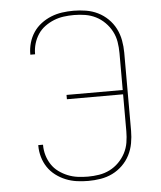

<svg xmlns="http://www.w3.org/2000/svg" viewBox="-53 -789 707 844"><g transform="rotate(-5 300.0 -367.5)"><path d="M303 8Q277 8 252 4.5Q227 1 203.5 -8.5Q180 -18 159.5 -33.5Q139 -49 125 -70Q111 -91 104 -115.5Q97 -140 97 -165Q97 -166 97 -166.5Q97 -167 97 -168H118Q118 -167 118 -166.5Q118 -166 118 -166Q118 -143 124.5 -121Q131 -99 143.5 -80Q156 -61 174.5 -47.5Q193 -34 214 -25.5Q235 -17 257.5 -14Q280 -11 303 -11Q328 -11 352.5 -15Q377 -19 399 -30Q421 -41 439 -59Q457 -77 468.5 -99Q480 -121 484 -145.5Q488 -170 488 -195V-358H240V-377H488V-540Q488 -565 484 -589.5Q480 -614 468.5 -636Q457 -658 439 -676Q421 -694 399 -705Q377 -716 352.5 -720Q328 -724 303 -724Q280 -724 257.5 -721Q235 -718 214 -709.5Q193 -701 174.5 -687.5Q156 -674 143.5 -655Q131 -636 124.5 -614Q118 -592 118 -569Q118 -569 118 -568.5Q118 -568 118 -567H97Q97 -568 97 -568.5Q97 -569 97 -570Q97 -595 104 -619.5Q111 -644 125 -665Q139 -686 159.5 -701.5Q180 -717 203.5 -726.5Q227 -736 252 -739.5Q277 -743 303 -743Q330 -743 357.5 -738.5Q385 -734 409.5 -722Q434 -710 454 -690.5Q474 -671 486.5 -646.5Q499 -622 504 -594.5Q509 -567 509 -540V-195Q509 -168 504 -140.5Q499 -113 486.5 -88.5Q474 -64 454 -44.5Q434 -25 409.5 -13Q385 -1 357.5 3.5Q330 8 303 8Z"/></g></svg>

Font: Iosevka Curly Thin Extended
Style: Regular
Weight: 100
Width: 7
Monospace: yes
Designer: Belleve Invis
Foundry: Belleve Invis
Version: Version 11.1.0; ttfautohint (v1.8.3)